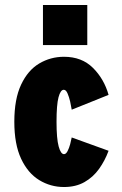

<svg xmlns="http://www.w3.org/2000/svg" viewBox="-20 -740 490 771"><path d="M237 11Q183 11 137.5 -16.8Q92 -44.5 64.8 -102.5Q37.5 -160.5 37.5 -251Q37.5 -342.5 64.8 -400.2Q92 -458 137.5 -485Q183 -512 237 -512Q308.5 -512 353.2 -467.5Q398 -423 416 -359L268 -299.5Q266 -313 261.8 -331.8Q257.5 -350.5 251.2 -365Q245 -379.5 236 -379.5Q223 -379.5 215 -349.5Q207 -319.5 207 -251Q207 -183.5 215.5 -152.2Q224 -121 237 -121Q245 -121 251.2 -133Q257.5 -145 261.8 -161Q266 -177 268 -188L416 -134.5Q401.5 -95 377.8 -61.8Q354 -28.5 319.2 -8.8Q284.5 11 237 11ZM152.5 -720H330.5V-559H152.5Z"/></svg>

Font: Trispace Condensed ExtraBold
Style: Regular
Weight: 800
Width: 3
Designer: Tyler Finck
Foundry: Etcetera Type Company
Version: Version 1.210; ttfautohint (v1.8.3)